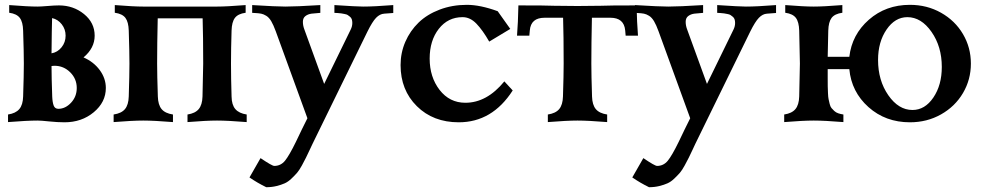

<svg xmlns="http://www.w3.org/2000/svg" viewBox="-20 -511 4124 806"><path d="M138.2 -483.4Q150.4 -483.4 179.7 -485.8Q209 -488.3 227.5 -488.3Q288.1 -488.3 332.8 -451.9Q377.4 -415.5 377.4 -361.3Q377.4 -309.1 330.6 -270Q373 -251.5 398.7 -216.8Q424.3 -182.1 424.3 -141.6Q424.3 -82 373.5 -39.8Q322.8 2.4 251 2.4Q221.7 2.4 187.3 -1.2Q152.8 -4.9 138.2 -4.9Q93.3 -4.9 13.7 1.5V-30.3Q45.9 -35.2 61 -53Q76.2 -70.8 77.1 -106Q80.1 -196.8 80.1 -244.1Q80.1 -291.5 77.1 -382.3Q76.2 -418.5 63.2 -435.8Q50.3 -453.1 18.6 -457.5V-489.7Q97.7 -483.4 138.2 -483.4ZM208.5 -234.9Q205.1 -234.9 196.3 -233.9Q196.3 -186.5 199.2 -106Q200.2 -81.5 205.3 -67.9Q210.4 -54.2 225.1 -54.2Q254.4 -54.2 278.3 -79.8Q302.2 -105.5 302.2 -141.6Q302.2 -180.2 274.7 -207.5Q247.1 -234.9 208.5 -234.9ZM255.4 -361.3Q255.4 -388.2 239.3 -408.9Q223.1 -429.7 198.7 -435.1Q197.3 -392.1 196.3 -287.1Q221.7 -291.5 238.5 -312.5Q255.4 -333.5 255.4 -361.3Z M581.5 -483.4H891.1Q931.6 -483.4 1011.2 -489.7V-457.5Q979 -453.1 966.1 -435.8Q953.1 -418.5 952.1 -382.3Q949.7 -306.6 949.7 -244.1Q949.7 -181.6 952.1 -106Q952.6 -70.8 968 -53Q983.4 -35.2 1015.6 -30.3V1.5Q936.5 -4.9 891.1 -4.9Q846.2 -4.9 767.1 1.5V-30.3Q799.3 -35.2 814.2 -53Q829.1 -70.8 830.1 -106Q830.1 -115.7 831.5 -172.9Q833 -230 833 -244.1Q833 -359.4 830.6 -434.1H642.1Q639.6 -324.2 639.6 -244.1Q639.6 -196.8 642.6 -106Q643.6 -70.8 658.4 -53Q673.3 -35.2 706.1 -30.3V1.5Q626.5 -4.9 581.5 -4.9Q536.6 -4.9 457 1.5V-30.3Q489.7 -35.2 504.6 -53Q519.5 -70.8 520.5 -106Q523.4 -196.8 523.4 -244.1Q523.4 -291.5 520.5 -382.3Q519.5 -418.5 506.6 -435.8Q493.7 -453.1 461.9 -457.5V-489.7Q541 -483.4 581.5 -483.4Z M1027.3 233.9 1073.7 152.8Q1122.1 185.5 1131.3 185.5Q1158.7 185.5 1176.5 163.6Q1194.3 141.6 1222.2 84.5Q1248 29.8 1270.5 -14.6L1137.7 -379.4Q1127.9 -406.2 1118.7 -421.9Q1109.4 -437.5 1097.9 -444.6Q1086.4 -451.7 1076.4 -453.6Q1066.4 -455.6 1048.3 -456.5Q1042 -457 1038.6 -457V-489.7Q1141.1 -483.4 1178.2 -483.4Q1222.2 -483.4 1324.7 -489.7V-457L1287.1 -453.6H1287.6Q1272.9 -451.7 1262.2 -443.6Q1251.5 -435.5 1251.5 -419.4Q1251.5 -402.8 1258.3 -385.7L1340.8 -158.7Q1383.8 -246.1 1452.1 -386.7Q1459 -400.4 1459 -414.6Q1459 -423.3 1456.8 -429.9Q1454.6 -436.5 1449 -440.9Q1443.4 -445.3 1439.5 -448Q1435.5 -450.7 1425.8 -452.4Q1416 -454.1 1412.6 -454.8Q1409.2 -455.6 1397.2 -456.3Q1385.3 -457 1383.8 -457V-489.7Q1479 -483.4 1504.4 -483.4Q1550.3 -483.4 1630.9 -489.7V-456.5L1592.3 -453.6H1592.8Q1574.7 -452.6 1558.8 -436.3Q1543 -419.9 1522.5 -378.4L1292 92.8Q1288.6 100.1 1281.7 114.7Q1270.5 138.7 1264.6 150.6Q1258.8 162.6 1247.6 183.1Q1236.3 203.6 1227.5 213.9Q1218.8 224.1 1204.3 238Q1189.9 252 1175.3 258.5Q1160.6 265.1 1140.6 270Q1120.6 274.9 1097.7 274.9Q1060.5 256.8 1027.3 233.9Z M2069.3 -463.9 2122.1 -389.6 2033.7 -336.4Q2006.3 -384.3 1980 -411.6Q1953.6 -439 1921.9 -439Q1860.4 -439 1822 -389.9Q1783.7 -340.8 1783.7 -265.1Q1783.7 -187.5 1825.4 -133.5Q1867.2 -79.6 1933.6 -79.6Q2023.9 -79.6 2097.2 -169.4L2132.3 -131.3Q2046.4 2.4 1905.8 2.4Q1798.3 2.4 1730 -65.2Q1661.6 -132.8 1661.6 -237.8Q1661.6 -289.6 1681.6 -335.7Q1701.7 -381.8 1737.3 -416.3Q1772.9 -450.7 1825.7 -470.7Q1878.4 -490.7 1939.9 -490.7Q1996.1 -490.7 2069.3 -463.9Z M2503.4 -486.8H2502.9Q2534.2 -488.3 2652.3 -488.3Q2653.8 -415.5 2658.2 -361.3H2606.4L2604.5 -383.3Q2599.6 -436.5 2542.5 -436.5H2464.8Q2462.4 -326.7 2462.4 -244.1Q2462.4 -196.8 2465.3 -106Q2466.3 -70.8 2481.2 -53Q2496.1 -35.2 2528.8 -30.3V1.5Q2449.2 -4.9 2404.3 -4.9Q2359.4 -4.9 2279.8 1.5V-30.3Q2312.5 -35.2 2327.4 -53Q2342.3 -70.8 2343.3 -106Q2346.2 -196.8 2346.2 -244.1Q2346.2 -362.3 2343.8 -436.5H2266.1Q2208.5 -436.5 2204.1 -383.3L2202.1 -361.3H2150.4Q2154.8 -415.5 2156.2 -488.3Q2273.9 -488.3 2305.7 -486.8H2305.2Q2347.2 -485.8 2404.3 -485.8Q2461.4 -485.8 2503.4 -486.8Z M2634.3 233.9 2680.7 152.8Q2729 185.5 2738.3 185.5Q2765.6 185.5 2783.4 163.6Q2801.3 141.6 2829.1 84.5Q2855 29.8 2877.4 -14.6L2744.6 -379.4Q2734.9 -406.2 2725.6 -421.9Q2716.3 -437.5 2704.8 -444.6Q2693.4 -451.7 2683.3 -453.6Q2673.3 -455.6 2655.3 -456.5Q2648.9 -457 2645.5 -457V-489.7Q2748 -483.4 2785.2 -483.4Q2829.1 -483.4 2931.6 -489.7V-457L2894 -453.6H2894.5Q2879.9 -451.7 2869.1 -443.6Q2858.4 -435.5 2858.4 -419.4Q2858.4 -402.8 2865.2 -385.7L2947.8 -158.7Q2990.7 -246.1 3059.1 -386.7Q3065.9 -400.4 3065.9 -414.6Q3065.9 -423.3 3063.7 -429.9Q3061.5 -436.5 3055.9 -440.9Q3050.3 -445.3 3046.4 -448Q3042.5 -450.7 3032.7 -452.4Q3022.9 -454.1 3019.5 -454.8Q3016.1 -455.6 3004.2 -456.3Q2992.2 -457 2990.7 -457V-489.7Q3085.9 -483.4 3111.3 -483.4Q3157.2 -483.4 3237.8 -489.7V-456.5L3199.2 -453.6H3199.7Q3181.6 -452.6 3165.8 -436.3Q3149.9 -419.9 3129.4 -378.4L2898.9 92.8Q2895.5 100.1 2888.7 114.7Q2877.4 138.7 2871.6 150.6Q2865.7 162.6 2854.5 183.1Q2843.3 203.6 2834.5 213.9Q2825.7 224.1 2811.3 238Q2796.9 252 2782.2 258.5Q2767.6 265.1 2747.6 270Q2727.5 274.9 2704.6 274.9Q2667.5 256.8 2634.3 233.9Z M3396 -483.4Q3436.5 -483.4 3516.1 -489.7V-457.5Q3483.9 -453.1 3470.9 -435.8Q3458 -418.5 3457 -382.3Q3455.6 -346.7 3454.6 -272.5H3545.4Q3556.2 -365.7 3627.4 -428.2Q3698.7 -490.7 3799.8 -490.7Q3871.6 -490.7 3930.4 -457.5Q3989.3 -424.3 4022.5 -367.9Q4055.7 -311.5 4055.7 -244.1Q4055.7 -176.8 4022.5 -120.4Q3989.3 -64 3930.4 -30.8Q3871.6 2.4 3799.8 2.4Q3697.3 2.4 3625.7 -61.5Q3554.2 -125.5 3545.4 -220.7H3454.6Q3454.6 -206.1 3454.6 -182.9Q3454.6 -159.7 3454.8 -148.7Q3455.1 -137.7 3455.8 -120.4Q3456.5 -103 3458.3 -94.7Q3460 -86.4 3462.9 -74.7Q3465.8 -63 3470.5 -57.4Q3475.1 -51.8 3482.2 -45.2Q3489.3 -38.6 3498.8 -35.4Q3508.3 -32.2 3520.5 -30.3V1.5Q3441.4 -4.9 3396 -4.9Q3351.1 -4.9 3272 1.5V-30.3Q3304.2 -35.2 3319.1 -53Q3334 -70.8 3335 -106Q3335 -115.7 3336.4 -172.9Q3337.9 -230 3337.9 -244.1Q3337.9 -258.3 3336.4 -315.4Q3335 -372.6 3335 -382.3Q3334 -418.9 3321 -436Q3308.1 -453.1 3276.4 -457.5V-489.7Q3356 -483.4 3396 -483.4ZM3789.1 -439Q3737.3 -439 3701.7 -387Q3666 -335 3666 -259.3Q3666 -173.3 3709 -111.3Q3752 -49.3 3810.5 -49.3Q3862.8 -49.3 3898.2 -101.6Q3933.6 -153.8 3933.6 -230Q3933.6 -315.4 3890.4 -377.2Q3847.2 -439 3789.1 -439Z"/></svg>

Font: Flanker
Style: Bold
Weight: 700
Designer: Flanker
Foundry: Flanker
Version: Version 2.021